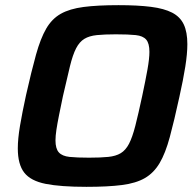

<svg xmlns="http://www.w3.org/2000/svg" viewBox="-20 -716 757 744"><path d="M315 8Q215 8 157 -3.5Q99 -15 74 -47Q49 -79 49 -141Q49 -178 57.5 -228.5Q66 -279 81 -348Q102 -441 119.5 -504Q137 -567 159 -605Q181 -643 215.5 -662.5Q250 -682 304 -689Q358 -696 439 -696Q514 -696 565 -689.5Q616 -683 647 -667Q678 -651 692 -621.5Q706 -592 706 -545Q706 -508 698 -457.5Q690 -407 675 -340Q655 -248 638 -185Q621 -122 598.5 -84Q576 -46 541.5 -26Q507 -6 452.5 1Q398 8 315 8ZM325 -105Q370 -105 399.5 -108Q429 -111 448 -122.5Q467 -134 480 -159Q493 -184 504.5 -229Q516 -274 531 -344Q544 -405 551.5 -447Q559 -489 559 -515Q559 -548 546.5 -562.5Q534 -577 506 -580Q478 -583 429 -583Q385 -583 355.5 -580Q326 -577 307 -565.5Q288 -554 275 -529Q262 -504 251 -459Q240 -414 224 -344Q215 -301 208.5 -268.5Q202 -236 198.5 -212.5Q195 -189 195 -172Q195 -140 208 -125.5Q221 -111 249.5 -108Q278 -105 325 -105Z"/></svg>

Font: Saira SemiExpanded SemiBold
Style: Italic
Weight: 600
Width: 6
Italic angle: -12°
Designer: Hector Gatti with collaboration of the Omnibus-Type team
Foundry: Omnibus-Type
Version: Version 1.101